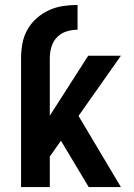

<svg xmlns="http://www.w3.org/2000/svg" viewBox="-20 -755 540 775"><path d="M65 0H181V-123L226 -187L338 0H468L297 -287L468 -530H336L181 -288V-520Q181 -543 187.5 -565.5Q194 -588 210 -604.5Q226 -621 248 -628Q270 -635 293 -635V-735Q263 -735 233.5 -730.5Q204 -726 177 -713.5Q150 -701 127.5 -681Q105 -661 90.5 -635Q76 -609 70.5 -579.5Q65 -550 65 -520Z"/></svg>

Font: Iosevka SS09
Style: Bold
Weight: 700
Monospace: yes
Designer: Belleve Invis
Foundry: Belleve Invis
Version: Version 5.2.1; ttfautohint (v1.8.3)